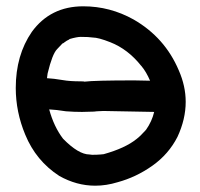

<svg xmlns="http://www.w3.org/2000/svg" viewBox="-20 -564 635 609"><path d="M136 -217Q151 -162 180 -124Q229 -74 264 -74L272 -73Q288 -73 299 -74L309 -75Q377 -94 413 -123Q425 -132 442 -151Q442 -152 443 -152Q462 -179 469 -209L308 -212Q281 -211 278 -210L240 -209Q215 -209 189 -211Q158 -216 136 -217ZM456 -308Q444 -336 429 -354Q429 -355 428 -355Q386 -408 330 -430Q292 -445 274 -445Q262 -447 236 -447Q224 -447 200 -440V-439Q191 -435 185.5 -430.5Q180 -426 178 -426L161 -408Q146 -393 131 -331Q130 -324 129 -316Q149 -315 179 -310Q201 -306 236 -306Q247 -306 248 -305Q280 -309 406 -309ZM282 25Q223 25 168 -6Q94 -54 60 -137Q30 -209 30 -285Q30 -389 81 -463Q140 -544 244 -544Q329 -544 404 -502Q503 -445 547 -341Q569 -291 569 -241Q569 -186 543 -130Q515 -75 463.5 -38.5Q412 -2 353 14Q317 25 282 25Z"/></svg>

Font: Bad Comic
Style: Regular
Weight: 400
Designer: GGBotNet
Foundry: f0n7
Version: 0.9